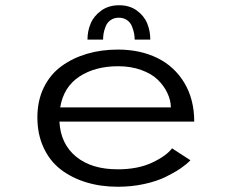

<svg xmlns="http://www.w3.org/2000/svg" viewBox="-20 -701 890 732"><path d="M313.5 -550Q313.5 -583 325.8 -611.8Q338 -640.5 366.2 -660.8Q394.5 -681 434 -681Q474 -681 501.8 -660.8Q529.5 -640.5 541.2 -611.8Q553 -583 553 -550H493.5Q493.5 -561.5 491.2 -573.5Q489 -585.5 483.2 -600.2Q477.5 -615 464.5 -624.2Q451.5 -633.5 433 -633.5Q414.5 -633.5 401.5 -624.2Q388.5 -615 382.8 -600.2Q377 -585.5 375 -573.5Q373 -561.5 373 -550ZM706 -90Q691 -74.5 668.5 -59Q646 -43.5 612 -26.8Q578 -10 530 0.5Q482 11 429 11Q364 11 308.5 -6Q253 -23 211.2 -55.2Q169.5 -87.5 146 -138.5Q122.5 -189.5 122.5 -253.5Q122.5 -317.5 147.2 -367.8Q172 -418 214.8 -449Q257.5 -480 312 -496Q366.5 -512 429.5 -512Q514.5 -512 580 -479.8Q645.5 -447.5 683 -384.8Q720.5 -322 720.5 -237.5H206.5Q211 -152.5 269.8 -104Q328.5 -55.5 429 -55.5Q505.5 -55.5 559.5 -80.8Q613.5 -106 636 -135.5ZM430.5 -448.5Q342.5 -448.5 282.5 -409Q222.5 -369.5 209.5 -291.5H631.5Q631 -319 618.2 -346.2Q605.5 -373.5 581.8 -396.8Q558 -420 518.5 -434.2Q479 -448.5 430.5 -448.5Z"/></svg>

Font: League Mono Wide Light
Style: Regular
Weight: 300
Width: 8
Designer: Tyler Finck
Foundry: The League of Moveable Type / Tyler Finck
Version: Version 2.210